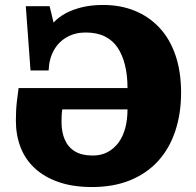

<svg xmlns="http://www.w3.org/2000/svg" viewBox="-20 -737 790 774"><path d="M351 17Q274 17 216.5 -3Q159 -23 120.5 -58.5Q82 -94 63 -143Q44 -192 44 -251Q44 -273 45 -292Q46 -311 48.5 -332Q51 -353 55 -382H494Q494 -433 484 -474Q474 -515 454.5 -544.5Q435 -574 403 -590Q371 -606 325 -606Q283 -606 250 -587.5Q217 -569 197.5 -535Q178 -501 176 -453H103L84 -712H180L196 -646Q216 -668 245 -683.5Q274 -699 311.5 -708Q349 -717 396 -717Q466 -717 523.5 -693.5Q581 -670 623 -625Q665 -580 687.5 -514Q710 -448 710 -363Q710 -279 686.5 -208.5Q663 -138 617.5 -88Q572 -38 505 -10.5Q438 17 351 17ZM354 -110Q388 -110 414 -124Q440 -138 458 -162.5Q476 -187 485 -221Q494 -255 494 -296H231Q229 -282 228.5 -269Q228 -256 228 -245Q228 -204 241.5 -173.5Q255 -143 282.5 -126.5Q310 -110 354 -110Z"/></svg>

Font: Literata 18pt ExtraBold
Style: Regular
Weight: 800
Designer: Latin by Veronika Burian and Jose Scaglione. Greek by Irene Vlachou. Cyrillic by Vera Evstafieva.
Foundry: TypeTogether
Version: Version 3.103;gftools[0.9.29]